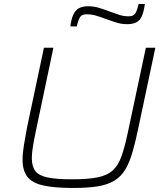

<svg xmlns="http://www.w3.org/2000/svg" viewBox="-20 -925 815 953"><path d="M344 8Q250 8 194.5 -4.5Q139 -17 115.5 -48Q92 -79 92 -132Q92 -163 98.5 -203.5Q105 -244 115 -296L198 -688H245L156 -265Q148 -226 143 -195Q138 -164 138 -140Q138 -99 155.5 -76Q173 -53 217 -44Q261 -35 337 -35Q418 -35 466 -45Q514 -55 541 -80.5Q568 -106 583.5 -150.5Q599 -195 614 -265L704 -688H751L668 -296Q653 -223 638 -171Q623 -119 602.5 -84.5Q582 -50 549.5 -29.5Q517 -9 467.5 -0.5Q418 8 344 8ZM329 -794Q334 -831 344 -852.5Q354 -874 371.5 -884Q389 -894 418 -894Q446 -894 473.5 -885.5Q501 -877 529 -866Q550 -859 571.5 -851.5Q593 -844 618 -844Q642 -844 651 -857.5Q660 -871 668 -905H699Q694 -868 684.5 -846Q675 -824 657.5 -814.5Q640 -805 611 -805Q582 -805 554.5 -814Q527 -823 499 -833Q478 -841 456.5 -847.5Q435 -854 410 -854Q387 -854 378 -841Q369 -828 361 -794Z"/></svg>

Font: Saira SemiExpanded ExtraLight
Style: Italic
Weight: 250
Width: 6
Italic angle: -12°
Designer: Hector Gatti with collaboration of the Omnibus-Type team
Foundry: Omnibus-Type
Version: Version 1.101